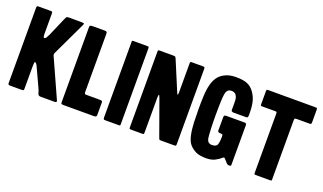

<svg xmlns="http://www.w3.org/2000/svg" viewBox="-72 -1149 2689 1598"><g transform="rotate(20 1272.5 -350.0)"><path d="M62 -700H161Q175 -700 177.5 -696.5Q180 -693 180 -679V-508Q180 -489 182 -479.5Q184 -470 191 -470Q200 -470 206 -480.5Q212 -491 222 -510L293 -674Q298 -684 302 -692Q306 -700 321 -700H431Q460 -700 460 -693Q460 -691 458 -686.5Q456 -682 454 -677L316 -386Q314 -381 312.5 -377.5Q311 -374 311 -370Q311 -367 311.5 -364.5Q312 -362 314 -357L466 -20Q469 -14 469 -9Q469 0 452 0H328Q307 0 302.5 -19.5Q298 -39 287 -62L213 -222Q205 -240 198.5 -247.5Q192 -255 187 -255Q183 -255 181.5 -247Q180 -239 180 -216V-17Q180 -7 177 -3.5Q174 0 163 0H61Q51 0 45.5 -2.5Q40 -5 40 -15V-678Q40 -695 43 -697.5Q46 -700 62 -700Z M542 -700H644Q652 -700 658 -696.5Q664 -693 664 -679V-165Q664 -154 667 -149.5Q670 -145 680 -145H797Q811 -145 817.5 -142.5Q824 -140 824 -130V-21Q824 -5 816 -2.5Q808 0 794 0H534Q517 0 513 -3Q509 -6 509 -18V-684Q509 -693 514.5 -696.5Q520 -700 542 -700Z M895 -700H1023Q1034 -700 1034 -687V-13Q1034 -6 1032 -3Q1030 0 1022 0H899Q889 0 886.5 -4.5Q884 -9 884 -20V-689Q884 -696 886 -698Q888 -700 895 -700Z M1416 -700H1513Q1524 -700 1526.5 -696.5Q1529 -693 1529 -682V-19Q1529 -9 1527 -4.5Q1525 0 1514 0H1394Q1381 0 1379 -4Q1377 -8 1373 -18L1263 -324Q1252 -356 1248 -351.5Q1244 -347 1244 -322V-21Q1244 -8 1242.5 -4Q1241 0 1227 0H1134Q1119 0 1116.5 -2.5Q1114 -5 1114 -20V-680Q1114 -695 1116.5 -697.5Q1119 -700 1134 -700H1247Q1265 -700 1268.5 -696Q1272 -692 1277 -680L1383 -427Q1392 -405 1395.5 -406.5Q1399 -408 1399 -429V-686Q1399 -696 1402.5 -698Q1406 -700 1416 -700Z M2015 -9Q2015 -4 2012 -1.5Q2009 1 1997 1Q1984 1 1974 -10L1946 -41Q1938 -51 1929 -43Q1904 -21 1873.5 -5.5Q1843 10 1797 10Q1740 10 1707.5 -5Q1675 -20 1650 -47Q1626 -74 1615 -124Q1604 -174 1601.5 -235.5Q1599 -297 1599 -357Q1599 -416 1601.5 -471Q1604 -526 1616 -573Q1628 -620 1656 -653Q1677 -677 1713.5 -693.5Q1750 -710 1804 -710Q1867 -710 1902 -695.5Q1937 -681 1961 -649Q1990 -610 2000.5 -566.5Q2011 -523 2011 -454Q2011 -435 2007.5 -430Q2004 -425 1988 -425H1883Q1875 -425 1868.5 -428.5Q1862 -432 1862 -439V-494Q1862 -525 1860 -540Q1858 -555 1848 -570Q1841 -581 1829.5 -585.5Q1818 -590 1808 -590Q1794 -590 1784 -585.5Q1774 -581 1766 -568Q1760 -559 1756.5 -534Q1753 -509 1752 -476Q1751 -443 1750.5 -410.5Q1750 -378 1750 -354Q1750 -329 1750.5 -296.5Q1751 -264 1752.5 -232Q1754 -200 1756 -175Q1758 -150 1762 -139Q1772 -110 1804 -110Q1844 -110 1852.5 -134.5Q1861 -159 1861 -202Q1861 -216 1859.5 -220Q1858 -224 1851 -224Q1842 -224 1828.5 -226.5Q1815 -229 1815 -242V-359Q1815 -371 1819.5 -375Q1824 -379 1835 -379H1996Q2007 -379 2011 -375Q2015 -371 2015 -360Z M2075 -570V-681Q2075 -695 2078 -697.5Q2081 -700 2094 -700H2509Q2520 -700 2522.5 -697Q2525 -694 2525 -683V-575Q2525 -563 2522.5 -559Q2520 -555 2507 -555H2393Q2380 -555 2377.5 -549.5Q2375 -544 2375 -533V-13Q2375 -5 2373 -2.5Q2371 0 2363 0H2232Q2224 0 2222 -3Q2220 -6 2220 -13V-535Q2220 -550 2217.5 -552.5Q2215 -555 2200 -555H2092Q2081 -555 2078 -557Q2075 -559 2075 -570Z"/></g></svg>

Font: Railroad Gothic CC
Style: Bold
Weight: 700
Designer: indestructible type*
Foundry: Cowboy Collective
Version: Version 1.000